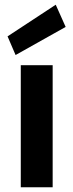

<svg xmlns="http://www.w3.org/2000/svg" viewBox="-20 -793 311 813"><path d="M68 0V-517H203V0ZM46 -560 12 -639 216 -773 258 -679Z"/></svg>

Font: DM Sans 11pt
Style: Bold
Weight: 700
Version: Version 4.004;gftools[0.9.30]